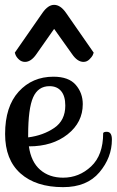

<svg xmlns="http://www.w3.org/2000/svg" viewBox="-20 -768 481 791"><path d="M405 -219Q406 -225 420 -225Q441 -225 441 -193Q441 -119 389.5 -58Q338 3 240 3Q128 3 64.5 -53.5Q1 -110 1 -216Q1 -329 57 -390.5Q113 -452 200 -452Q263 -452 292 -418.5Q321 -385 321 -339Q321 -264 258.5 -214.5Q196 -165 99 -165Q108 -101 145.5 -68.5Q183 -36 240 -36Q306 -36 355.5 -82.5Q405 -129 405 -219ZM96 -211V-202Q158 -210 203.5 -241Q249 -272 249 -333Q249 -372 232 -392.5Q215 -413 184 -413Q137 -413 116.5 -367Q96 -321 96 -211ZM155 -715Q178 -748 203 -748Q229 -748 252 -715L366 -551Q365 -547 362 -540.5Q359 -534 348.5 -523.5Q338 -513 324 -513Q299 -513 277 -545L203 -649L130 -545Q108 -513 83 -513Q69 -513 58.5 -522.5Q48 -532 44 -542L41 -551Z"/></svg>

Font: Sofia
Style: Regular
Weight: 400
Designer: Paula Nazal and Daniel Hernndez
Foundry: Paula Nazal, Daniel Hernndez
Version: Version 1.001